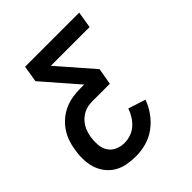

<svg xmlns="http://www.w3.org/2000/svg" viewBox="-203 -652 1006 1006"><g transform="rotate(-45 300.0 -148.5)"><path d="M226 223Q192 223 160 217Q128 211 101.5 195Q75 179 56 154Q37 129 28 99Q19 69 18.5 36Q18 3 24 -30Q28 -58 38 -86Q48 -114 65 -138.5Q82 -163 105.5 -182.5Q129 -202 156.5 -214Q184 -226 213 -230.5Q242 -235 270 -235H299L131 -428L146 -520H547L532 -428H245L413 -235L397 -143H269Q252 -143 235.5 -140Q219 -137 203.5 -129Q188 -121 174.5 -108.5Q161 -96 151.5 -80.5Q142 -65 137 -48.5Q132 -32 129 -16Q125 12 127 39Q129 66 143 88Q157 110 181 120.5Q205 131 233 131Q256 131 279.5 123Q303 115 321.5 98.5Q340 82 353 61Q366 40 374 17L470 48Q457 85 432.5 119Q408 153 374.5 177.5Q341 202 302.5 212.5Q264 223 226 223Z"/></g></svg>

Font: Iosevka Aile Semibold
Style: Italic
Weight: 600
Italic angle: -9°
Designer: Belleve Invis
Foundry: Belleve Invis
Version: Version 31.1.0; ttfautohint (v1.8.4)